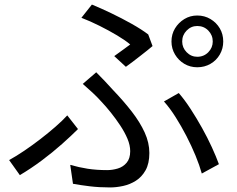

<svg xmlns="http://www.w3.org/2000/svg" viewBox="-20 -785 1040 842"><path d="M779 -603Q779 -576 798.5 -556Q818 -536 845 -536Q874 -536 893.5 -556Q913 -576 913 -603Q913 -631 893.5 -651Q874 -671 845 -671Q818 -671 798.5 -651Q779 -631 779 -603ZM732 -603Q732 -635 747.5 -660.5Q763 -686 788.5 -701.5Q814 -717 845 -717Q877 -717 903 -701.5Q929 -686 944 -660.5Q959 -635 959 -603Q959 -572 944 -546Q929 -520 903 -505Q877 -490 845 -490Q814 -490 788.5 -505Q763 -520 747.5 -546Q732 -572 732 -603ZM481 -539Q501 -553 520.5 -567.5Q540 -582 551 -590Q530 -608 494 -629.5Q458 -651 417 -671.5Q376 -692 337 -707L383 -765Q422 -749 468 -727Q514 -705 557.5 -680.5Q601 -656 630 -634L649 -583Q640 -575 626 -564Q612 -553 595.5 -540Q579 -527 562.5 -514.5Q546 -502 532 -492ZM288 -62Q326 -51 364.5 -45Q403 -39 450 -39Q473 -39 496.5 -46Q520 -53 535.5 -71.5Q551 -90 551 -122Q551 -148 539 -176.5Q527 -205 507.5 -234.5Q488 -264 466 -291.5Q444 -319 423 -341Q407 -359 385.5 -379Q364 -399 343 -417L402 -468Q421 -449 439.5 -429.5Q458 -410 475 -391Q522 -342 558 -295.5Q594 -249 614.5 -204Q635 -159 635 -114Q635 -68 618.5 -38.5Q602 -9 576 7.5Q550 24 520 30.5Q490 37 463 37Q415 37 374 32Q333 27 300 21ZM865 -24Q855 -60 837.5 -102.5Q820 -145 797.5 -188.5Q775 -232 750 -271.5Q725 -311 699 -340L764 -377Q790 -347 816 -307Q842 -267 866 -224Q890 -181 909 -139.5Q928 -98 940 -65ZM322 -219Q293 -190 252 -153.5Q211 -117 163.5 -81.5Q116 -46 67 -17L20 -83Q51 -100 86.5 -124Q122 -148 157 -175Q192 -202 223 -229Q254 -256 275 -279Z"/></svg>

Font: Noto Sans SC Thin
Style: Regular
Weight: 400
Version: Version 2.004-H2;hotconv 1.0.118;makeotfexe 2.5.65603